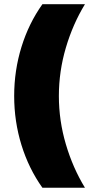

<svg xmlns="http://www.w3.org/2000/svg" viewBox="-20 -762 421 906"><path d="M180.2 -742.2H380.9Q323.7 -648.4 290.8 -536.9Q257.8 -425.3 257.8 -309.1Q257.8 -192.9 290.8 -81.3Q323.7 30.3 380.9 124H180.2Q115.7 33.7 81.3 -77.6Q46.9 -189 46.9 -309.1Q46.9 -429.2 81.3 -540.5Q115.7 -651.9 180.2 -742.2Z"/></svg>

Font: Trueno Black
Style: Regular
Weight: 900
Designer: Julieta Ulanovsky
Foundry: Julieta Ulanovsky
Version: Version 3.001b | FøM Fix